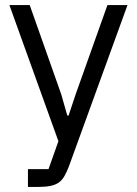

<svg xmlns="http://www.w3.org/2000/svg" viewBox="-20 -536 539 756"><path d="M403 -516H482L251 120Q242 143 233 158.5Q224 174 211 183Q198 192 178.5 196Q159 200 131 200H90V130H171L210 20L17 -516H97L221 -165L245 -81H250L278 -165Z"/></svg>

Font: IBM Plex Sans Thai
Style: Regular
Weight: 400
Designer: Mike Abbink, Paul van der Laan, Pieter van Rosmalen, Ben Mitchell, Mark Frömberg
Foundry: Bold Monday
Version: Version 1.2